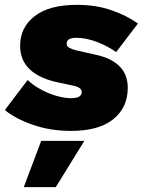

<svg xmlns="http://www.w3.org/2000/svg" viewBox="-44 -530 589 792"><path d="M249 10Q164 10 92 -15Q20 -40 -24 -76L70 -200Q93 -178 124.5 -161Q156 -144 189 -134.5Q222 -125 249 -125Q293 -125 293 -150Q293 -169 261 -176L205 -188Q39 -220 39 -341Q39 -417 99 -463.5Q159 -510 273 -510Q351 -510 414 -488.5Q477 -467 525 -433L435 -315Q404 -338 358.5 -356Q313 -374 270 -374Q231 -374 231 -350Q231 -339 241.5 -333Q252 -327 272 -322L360 -302Q419 -288 451 -254.5Q483 -221 483 -168Q483 -86 423 -38Q363 10 249 10ZM304 51 186 242H54L126 51Z"/></svg>

Font: Prodigy Sans ExtraBold
Style: Italic
Weight: 800
Italic angle: -13°
Designer: Wei Huang
Foundry: Wei Huang
Version: Version 1.003; ttfautohint (v1.8.3)